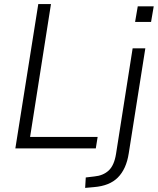

<svg xmlns="http://www.w3.org/2000/svg" viewBox="-20 -725 771 938"><path d="M55 0 167 -705H229L127 -56H457L448 0ZM640 -618 653 -694H731L718 -618ZM396 193 399 142 441 137Q484 133 511 108Q538 83 547 26L628 -489H690L609 24Q603 63 589.5 92.5Q576 122 555.5 142.5Q535 163 506 174.5Q477 186 440 189Z"/></svg>

Font: Nunito Sans 10pt SemiCondensed Light
Style: Italic
Weight: 300
Width: 4
Italic angle: -9°
Designer: Vernon Adams
Foundry: Vernon Adams
Version: Version 3.101;gftools[0.9.27]